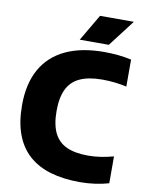

<svg xmlns="http://www.w3.org/2000/svg" viewBox="-102 -1021 837 1102"><g transform="rotate(10 317.0 -470.0)"><path d="M442 10Q344.5 10 269.2 -12.2Q194 -34.5 142.5 -80.8Q91 -127 64.5 -198.5Q38 -270 38 -368Q38 -493 85.8 -578Q133.5 -663 225.5 -706.5Q317.5 -750 450 -750Q492 -750 531.8 -746Q571.5 -742 609 -733.5V-576.5Q575 -584 539.8 -588Q504.5 -592 466.5 -592Q388.5 -592 338 -569.2Q287.5 -546.5 263.2 -497.5Q239 -448.5 239 -370Q239 -290 263 -241.2Q287 -192.5 336.2 -170.2Q385.5 -148 461 -148Q498 -148 535.2 -153.8Q572.5 -159.5 609 -169.5V-13Q574 -2.5 530.2 3.8Q486.5 10 442 10ZM299 -795 390 -950H587L468.5 -795Z"/></g></svg>

Font: Encode Sans Condensed Thin ExtraBold
Style: Regular
Weight: 800
Version: Version 3.002